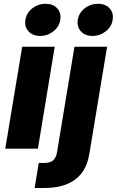

<svg xmlns="http://www.w3.org/2000/svg" viewBox="-20 -772 606 997"><path d="M7.3 0 95.2 -529.3H264.2L176.8 0ZM188.5 -585.4Q149.9 -585.4 128.2 -609.4Q106.4 -633.3 111.8 -668.9Q117.7 -705.1 147.7 -728.8Q177.7 -752.4 216.3 -752.4Q255.4 -752.4 277.1 -728.8Q298.8 -705.1 293 -668.9Q287.6 -633.3 257.3 -609.4Q227.1 -585.4 188.5 -585.4ZM366.7 -529.3H536.1L443.8 27.8Q433.6 88.9 403.3 127.7Q373 166.5 324.7 185.3Q276.4 204.1 211.9 204.1H159.7L181.2 74.2H209.5Q240.7 74.2 256.1 60.5Q271.5 46.9 276.4 17.1ZM460.4 -585.4Q421.9 -585.4 400.1 -609.4Q378.4 -633.3 383.8 -668.9Q389.6 -705.1 419.7 -728.8Q449.7 -752.4 488.3 -752.4Q527.3 -752.4 549.1 -728.8Q570.8 -705.1 564.9 -668.9Q559.6 -633.3 529.3 -609.4Q499 -585.4 460.4 -585.4Z"/></svg>

Font: Inter 24pt ExtraBold
Style: Italic
Weight: 800
Italic angle: -9.3988°
Designer: Rasmus Andersson
Foundry: rsms
Version: Version 4.001;git-66647c0bb